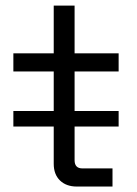

<svg xmlns="http://www.w3.org/2000/svg" viewBox="-20 -684 501 704"><path d="M261.5 0Q223 0 200 -22.2Q177 -44.5 177 -83.5V-422H29V-488.5H177V-663.5H253.5V-488.5H415V-422H253.5V-96.5Q253.5 -66.5 282.2 -66.5H392.5V0ZM29 -220V-277H415V-220Z"/></svg>

Font: Space 7353
Style: Regular
Weight: 400
Designer: Christine Claussen + Ruben Lyon  (Space 7353)
Version: Version 1.000;FEAKit 1.0